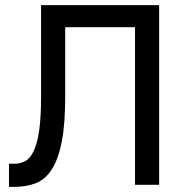

<svg xmlns="http://www.w3.org/2000/svg" viewBox="-20 -720 720 748"><path d="M15 -82H35Q58 -82 77.5 -92Q97 -102 111 -131Q125 -160 132.5 -211Q140 -262 140 -345V-700H600V0H506V-614H234V-345Q234 -238 221 -170Q208 -102 183 -62Q158 -22 121 -7Q84 8 35 8H15Z"/></svg>

Font: Retni Sans Medium
Style: Regular
Weight: 500
Designer: Vitaly Kuzmin
Foundry: ParaType Ltd.
Version: Version 1.00;March 2, 2019;FontCreator 11.5.0.2425 64-bit; t